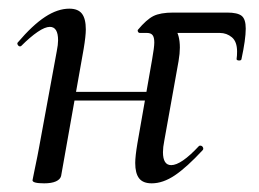

<svg xmlns="http://www.w3.org/2000/svg" viewBox="-20 -415 597 443"><path d="M292 -39Q292 -54 297 -84L331 -278Q336 -306 336 -317Q336 -329 332 -334Q328 -339 319 -339H302Q300 -339 298.5 -341.5Q297 -344 298 -346Q318 -370 334 -378Q350 -386 380 -386H504Q528 -386 537.5 -378.5Q547 -371 547 -349Q547 -324 537 -278Q536 -275 530.5 -275.5Q525 -276 526 -280Q527 -286 527 -296Q527 -319 515 -329Q503 -339 487 -339H343L347 -365Q395 -365 395 -305Q395 -292 392 -274L359 -90Q356 -75 356 -64Q356 -34 375 -34Q398 -34 439 -78Q440 -79 442 -79Q446 -79 448 -75.5Q450 -72 448 -69Q411 -29 383.5 -10.5Q356 8 330 8Q310 8 301 -3.5Q292 -15 292 -39ZM55 1 59 -19Q68 -62 70 -74L111 -297Q114 -312 114 -322Q114 -353 95 -353Q84 -353 67 -341.5Q50 -330 29 -309Q28 -308 26 -308Q23 -308 21 -311.5Q19 -315 21 -317Q55 -357 84 -376Q113 -395 140 -395Q160 -395 169 -383.5Q178 -372 178 -347Q178 -332 173 -302L121 -9Q119 -1 109 3.5Q99 8 82 8Q55 8 55 1ZM124 -203H353L350 -183H120Z"/></svg>

Font: Cormorant Garamond Medium
Style: Italic
Weight: 500
Italic angle: -10°
Designer: Christian Thalmann (Catharsis Fonts)
Foundry: Catharsis Fonts
Version: Version 4.000